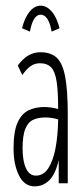

<svg xmlns="http://www.w3.org/2000/svg" viewBox="-20 -649 290 680"><path d="M103 11Q66 11 47 -28Q28 -67 28 -122Q28 -184 42.5 -215.5Q57 -247 81.5 -258.5Q106 -270 137 -270Q159 -270 186 -263Q186 -325 180.5 -360.5Q175 -396 161 -410.5Q147 -425 121 -425Q103 -425 88 -414.5Q73 -404 59 -383L43 -417Q77 -464 123 -464Q159 -464 180 -445.5Q201 -427 210.5 -379Q220 -331 220 -243V0H188V-82Q176 -31 154 -10Q132 11 103 11ZM60 -123Q60 -79 72 -53Q84 -27 107 -27Q134 -27 151 -53Q168 -79 176.5 -123.5Q185 -168 186 -226Q164 -233 140 -233Q116 -233 98 -225Q80 -217 70 -193.5Q60 -170 60 -123ZM86 -537 58 -549Q68 -588 85.5 -608.5Q103 -629 124 -629Q145 -629 163 -608.5Q181 -588 191 -549L163 -537Q152 -597 124 -597Q97 -597 86 -537Z"/></svg>

Font: Inconsolata UltraCondensed Light
Style: Regular
Weight: 300
Width: 1
Monospace: yes
Designer: Raph Levien, Cyreal, Brenton Simpson
Foundry: Raph Levien, Cyreal, Google
Version: Version 3.001; ttfautohint (v1.8.2.53-6de2)